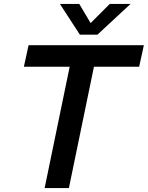

<svg xmlns="http://www.w3.org/2000/svg" viewBox="-20 -961 755 981"><path d="M715 -730H126L102 -620H336L208 0H332L460 -620H691ZM286 -941 388 -784H478L647 -941H541L443 -843L385 -941Z"/></svg>

Font: Nacelle SemiBold
Style: Italic
Weight: 600
Italic angle: -12°
Designer: Sora Sagano
Foundry: Sora Sagano
Version: Version 1.000;FEAKit 1.0